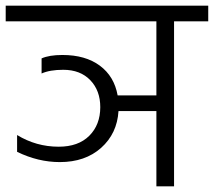

<svg xmlns="http://www.w3.org/2000/svg" viewBox="-40 -654 751 674"><path d="M691 -634H-20V-579H509V-319H373C365 -363.7 344.2 -398.5 310.5 -423.5C276.8 -448.5 233 -461 179 -461C148.3 -461 124 -457 106 -449V-396C125.3 -404.7 150.7 -409 182 -409C222 -409 253.7 -396.8 277 -372.5C300.3 -348.2 312 -316.7 312 -278C312 -236.7 299.2 -203.2 273.5 -177.5C247.8 -151.8 212 -139 166 -139C113.3 -139 64.7 -152.7 20 -180V-121C69.3 -97 119.3 -85 170 -85C229.3 -85 277.7 -101.7 315 -135C352.3 -168.3 372.7 -211.3 376 -264H509V0H571V-579H691Z"/></svg>

Font: Hind Light
Style: Regular
Weight: 300
Designer: Manushi Parikh, Satya Rajpurohit
Foundry: Indian Type Foundry
Version: Version 1.201;PS 1.0;hotconv 1.0.78;makeotf.lib2.5.61930; tt